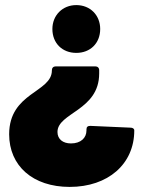

<svg xmlns="http://www.w3.org/2000/svg" viewBox="-20 -525 563 755"><path d="M280 -505C226 -505 186 -465 186 -411C186 -355 225 -317 280 -317C335 -317 374 -355 374 -411C374 -465 335 -505 280 -505ZM355 -264H199C190 -264 184 -258 184 -249V-248C184 -161 16 -162 16 3C16 127 109 210 254 210C405 210 508 120 508 -12C508 -19 502 -23 493 -23L335 -30C325 -30 320 -26 320 -16V-12C320 17 298 39 259 39C227 39 206 22 206 -6C206 -82 370 -90 370 -236V-249C370 -258 364 -264 355 -264Z"/></svg>

Font: Barlow Semi Condensed Black
Style: Regular
Weight: 900
Width: 4
Designer: Jeremy Tribby
Foundry: Tribby Type
Version: Version 1.408;PS 001.408;hotconv 1.0.88;makeotf.lib2.5.64775